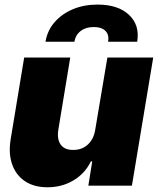

<svg xmlns="http://www.w3.org/2000/svg" viewBox="-20 -791 673 818"><path d="M385.7 -238.3 437.5 -545.9H632.8L542 0H356.4L373 -103.5H367.2Q342.3 -51.8 292.5 -22.2Q242.7 7.3 181.6 6.8Q124.5 6.8 85.9 -19.3Q47.4 -45.4 31.5 -91.6Q15.6 -137.7 25.4 -197.3L83 -545.9H279.3L228.5 -238.3Q222.2 -198.2 238.5 -175Q254.9 -151.9 292 -152.3Q328.6 -151.9 354 -175Q379.4 -198.2 385.7 -238.3ZM173.8 -613.3Q181.6 -660.6 212.2 -696Q242.7 -731.4 290 -751.5Q337.4 -771.5 395.5 -771.5Q482.9 -771.5 529.5 -727.8Q576.2 -684.1 564.5 -613.3H440.4Q445.8 -642.6 429.4 -659.2Q413.1 -675.8 379.9 -675.8Q345.7 -675.8 324 -659.2Q302.2 -642.6 296.9 -613.3Z"/></svg>

Font: Inter Tight Black
Style: Italic
Weight: 900
Italic angle: -9.39999°
Designer: Rasmus Andersson
Foundry: rsms
Version: Version 3.004; ttfautohint (v1.8.4.7-5d5b)